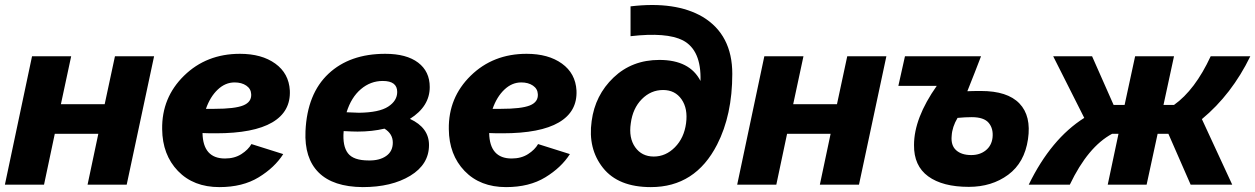

<svg xmlns="http://www.w3.org/2000/svg" viewBox="-20 -755 5132 785"><path d="M0 0 111 -525H271L229 -329H408L450 -525H610L498 0H338L382 -208H204L160 0Z M900 -107Q939 -107 967 -125Q995 -143 1008 -166L1138 -125Q1103 -70 1037.5 -30Q972 10 877 10Q771 10 707.5 -56Q644 -122 643 -227Q641 -356 732.5 -445.5Q824 -535 961 -535Q1050 -535 1105.5 -495Q1161 -455 1165 -385Q1169 -299 1093 -254.5Q1017 -210 863 -210Q827 -210 808 -211Q810 -107 900 -107ZM939 -418Q901 -418 870 -388.5Q839 -359 822 -310H856Q940 -310 974.5 -324Q1009 -338 1007 -370Q1006 -392 987 -405Q968 -418 939 -418Z M1656 -269Q1734 -233 1734 -162Q1734 -83 1657.5 -36.5Q1581 10 1463 10Q1342 9 1283 -49.5Q1224 -108 1229 -219Q1236 -372 1323 -453.5Q1410 -535 1555 -535Q1642 -535 1689.5 -499Q1737 -463 1737 -399Q1737 -320 1656 -269ZM1545 -424Q1495 -424 1455.5 -390.5Q1416 -357 1397 -296Q1433 -294 1448 -294Q1530 -295 1567 -319Q1604 -343 1604 -379Q1604 -424 1545 -424ZM1487 -99Q1531 -98 1558.5 -117Q1586 -136 1586 -172Q1586 -208 1552 -229Q1501 -217 1442 -217Q1423 -217 1385 -219V-218Q1380 -158 1402.5 -128.5Q1425 -99 1487 -99Z M2072 -107Q2111 -107 2139 -125Q2167 -143 2180 -166L2310 -125Q2275 -70 2209.5 -30Q2144 10 2049 10Q1943 10 1879.5 -56Q1816 -122 1815 -227Q1813 -356 1904.5 -445.5Q1996 -535 2133 -535Q2222 -535 2277.5 -495Q2333 -455 2337 -385Q2341 -299 2265 -254.5Q2189 -210 2035 -210Q1999 -210 1980 -211Q1982 -107 2072 -107ZM2111 -418Q2073 -418 2042 -388.5Q2011 -359 1994 -310H2028Q2112 -310 2146.5 -324Q2181 -338 2179 -370Q2178 -392 2159 -405Q2140 -418 2111 -418Z M2641 10Q2508 10 2445.5 -68.5Q2383 -147 2399 -260Q2413 -366 2488.5 -438Q2564 -510 2676 -510Q2800 -510 2844 -424Q2848 -550 2772 -590Q2705 -624 2558 -607V-729Q2742 -751 2853 -686Q2974 -613 2974 -453Q2974 -285 2912 -164Q2823 10 2641 10ZM2691 -387Q2641 -387 2604 -349.5Q2567 -312 2559 -251Q2550 -191 2577 -153Q2604 -115 2653 -115Q2702 -115 2739.5 -153Q2777 -191 2785 -251Q2793 -311 2766.5 -349Q2740 -387 2691 -387Z M2994 0 3105 -525H3265L3223 -329H3402L3444 -525H3604L3492 0H3332L3376 -208H3198L3154 0Z M3941 9Q3834 9 3775 -34Q3716 -77 3717 -162Q3717 -272 3810 -404H3653L3680 -525H3991Q3985 -508 3965.5 -459Q3946 -410 3935 -382Q3955 -383 3991 -383Q4099 -383 4148 -332Q4197 -281 4183 -186Q4169 -90 4102 -40.5Q4035 9 3941 9ZM3951 -121Q3986 -121 4010 -140Q4034 -159 4038 -192Q4042 -229 4022.5 -252.5Q4003 -276 3953 -276Q3927 -276 3895 -273Q3873 -236 3871 -200Q3867 -161 3889 -141Q3911 -121 3951 -121Z M4186 0Q4277 -187 4413 -273L4286 -525H4445L4533 -326H4578L4621 -525H4780L4737 -326H4780Q4866 -387 4930 -525H5092Q5016 -369 4894 -268L5018 0H4848L4757 -208H4713L4668 0H4509L4553 -208H4527Q4428 -155 4354 0Z"/></svg>

Font: Raleway-v4020 ExtraBold
Style: Italic
Weight: 800
Italic angle: -12°
Designer: Matt McInerney, Pablo Impallari, Rodrigo Fuenzalida
Foundry: Matt McInerney, Pablo Impallari, Rodrigo Fuenzalida
Version: Version 4.020;PS 004.020;hotconv 1.0.88;makeotf.lib2.5.64775